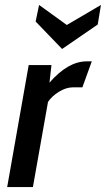

<svg xmlns="http://www.w3.org/2000/svg" viewBox="-20 -756 428 776"><path d="M96 -493H188L180 -422Q255 -508 330 -508H351L313 -403H275Q247 -403 218 -385Q189 -367 174 -344L113 0H9ZM124 -669 138 -736 250 -655 388 -736 375 -657 231 -558Z"/></svg>

Font: Cabin Medium
Style: Italic
Weight: 500
Italic angle: -7°
Designer: Pablo Impallari
Foundry: Pablo Impallari. http://www.impallari.com Igino Marini. http://www.ikern.com
Version: Version 2.200